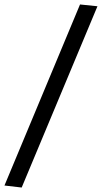

<svg xmlns="http://www.w3.org/2000/svg" viewBox="-76 -774 456 859"><path d="M21 65 -56 56 282 -754 360 -746Z"/></svg>

Font: Nunito Sans 7pt Condensed SemiBold
Style: Italic
Weight: 600
Width: 3
Italic angle: -9°
Designer: Vernon Adams
Foundry: Vernon Adams
Version: Version 3.101;gftools[0.9.27]